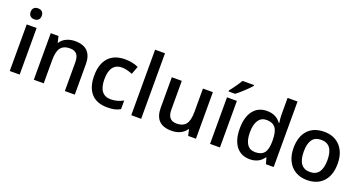

<svg xmlns="http://www.w3.org/2000/svg" viewBox="-43 -1424 3920 2092"><g transform="rotate(20 1917.5 -378.0)"><path d="M196.8 0H82V-540H196.8ZM75.2 -683.1Q75.2 -713.9 92 -730.5Q108.9 -747.1 140.1 -747.1Q170.4 -747.1 187.3 -730.5Q204.1 -713.9 204.1 -683.1Q204.1 -653.8 187.3 -637Q170.4 -620.1 140.1 -620.1Q108.9 -620.1 92 -637Q75.2 -653.8 75.2 -683.1Z M835.9 0H720.7V-332Q720.7 -394.5 695.6 -425.3Q670.4 -456.1 615.7 -456.1Q543 -456.1 509.3 -413.1Q475.6 -370.1 475.6 -269V0H360.8V-540H450.7L466.8 -469.2H472.7Q497.1 -507.8 542 -528.8Q586.9 -549.8 641.6 -549.8Q835.9 -549.8 835.9 -352.1Z M1213.4 9.8Q1090.8 9.8 1027.1 -61.8Q963.4 -133.3 963.4 -267.1Q963.4 -403.3 1030 -476.6Q1096.7 -549.8 1222.7 -549.8Q1308.1 -549.8 1376.5 -518.1L1341.8 -425.8Q1269 -454.1 1221.7 -454.1Q1081.5 -454.1 1081.5 -268.1Q1081.5 -177.2 1116.5 -131.6Q1151.4 -85.9 1218.8 -85.9Q1295.4 -85.9 1363.8 -124V-23.9Q1333 -5.9 1298.1 2Q1263.2 9.8 1213.4 9.8Z M1605.5 0H1490.7V-759.8H1605.5Z M2150.4 0 2134.3 -70.8H2128.4Q2104.5 -33.2 2060.3 -11.7Q2016.1 9.8 1959.5 9.8Q1861.3 9.8 1813 -39.1Q1764.6 -87.9 1764.6 -187V-540H1880.4V-207Q1880.4 -145 1905.8 -114Q1931.2 -83 1985.4 -83Q2057.6 -83 2091.6 -126.2Q2125.5 -169.4 2125.5 -271V-540H2240.7V0Z M2398.4 0ZM2519 0H2404.3V-540H2519ZM2398.4 -606V-618.2Q2426.3 -652.3 2455.8 -694.3Q2485.4 -736.3 2502.4 -766.1H2635.7V-755.9Q2610.4 -726.1 2559.8 -679Q2509.3 -631.8 2474.6 -606Z M2865.2 9.8Q2764.2 9.8 2707.5 -63.5Q2650.9 -136.7 2650.9 -269Q2650.9 -401.9 2708.3 -475.8Q2765.6 -549.8 2867.2 -549.8Q2973.6 -549.8 3029.3 -471.2H3035.2Q3026.9 -529.3 3026.9 -563V-759.8H3142.1V0H3052.2L3032.2 -70.8H3026.9Q2971.7 9.8 2865.2 9.8ZM2896 -83Q2966.8 -83 2999 -122.8Q3031.2 -162.6 3032.2 -252V-268.1Q3032.2 -370.1 2999 -413.1Q2965.8 -456.1 2895 -456.1Q2834.5 -456.1 2801.8 -407Q2769 -357.9 2769 -267.1Q2769 -177.2 2800.8 -130.1Q2832.5 -83 2896 -83Z M3785.2 -271Q3785.2 -138.7 3717.3 -64.5Q3649.4 9.8 3528.3 9.8Q3452.6 9.8 3394.5 -24.4Q3336.4 -58.6 3305.2 -122.6Q3273.9 -186.5 3273.9 -271Q3273.9 -402.3 3341.3 -476.1Q3408.7 -549.8 3531.2 -549.8Q3648.4 -549.8 3716.8 -474.4Q3785.2 -398.9 3785.2 -271ZM3392.1 -271Q3392.1 -84 3530.3 -84Q3667 -84 3667 -271Q3667 -456.1 3529.3 -456.1Q3457 -456.1 3424.6 -408.2Q3392.1 -360.4 3392.1 -271Z"/></g></svg>

Font: Open Sans Semibold
Style: Regular
Weight: 600
Foundry: Ascender Corporation
Version: Version 1.10; ttfautohint (v1.5.65-e2d9)